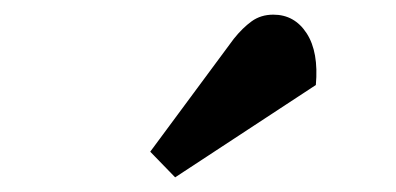

<svg xmlns="http://www.w3.org/2000/svg" viewBox="-20 -821 541 262"><path d="M299 -768Q311 -783 323.5 -792Q336 -801 353 -801Q382 -801 398.5 -775.5Q415 -750 411 -705L219 -579L185 -614Z"/></svg>

Font: Literata 12pt
Style: Bold Italic
Weight: 700
Italic angle: -2°
Designer: Latin by Veronika Burian and Jose Scaglione. Greek by Irene Vlachou. Cyrillic by Vera Evstafieva
Foundry: TypeTogether
Version: Version 3.002